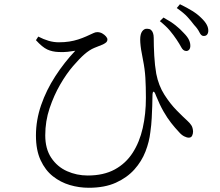

<svg xmlns="http://www.w3.org/2000/svg" viewBox="-20 -839 1040 908"><path d="M815 -652Q801 -673 783.5 -694Q766 -715 736 -739L753 -756Q788 -737 810.5 -719Q833 -701 849 -683Q867 -665 874 -649.5Q881 -634 880 -619Q879 -608 873 -602.5Q867 -597 859 -598Q846 -599 837.5 -615Q829 -631 815 -652ZM898 -721Q883 -741 866 -759.5Q849 -778 816 -801L831 -819Q866 -802 890 -787Q914 -772 931 -755Q950 -737 958 -721.5Q966 -706 965 -691Q964 -680 958 -674Q952 -668 941 -669Q931 -670 923 -686.5Q915 -703 898 -721ZM150 -649 161 -666Q186 -653 210 -646Q234 -639 258 -639Q285 -639 307.5 -642.5Q330 -646 350 -652.5Q370 -659 388 -667Q413 -678 422 -682.5Q431 -687 440 -687Q453 -687 463.5 -681Q474 -675 481 -667Q488 -659 488 -652Q488 -645 483.5 -640Q479 -635 467 -629Q449 -622 426 -612.5Q403 -603 379 -582Q357 -563 325.5 -526.5Q294 -490 264.5 -439Q235 -388 214.5 -327Q194 -266 194 -199Q194 -135 222.5 -92.5Q251 -50 297 -29.5Q343 -9 395 -9Q470 -9 522.5 -37.5Q575 -66 607.5 -116.5Q640 -167 655 -233.5Q670 -300 670 -376Q670 -429 667.5 -471Q665 -513 656 -557Q654 -570 650.5 -587Q647 -604 645 -621.5Q643 -639 643 -652Q643 -678 652.5 -691Q662 -704 676 -703Q687 -703 693.5 -698Q700 -693 703.5 -683Q707 -673 707 -660Q707 -622 709.5 -576Q712 -530 719 -490Q730 -434 757.5 -391Q785 -348 815 -317.5Q845 -287 867 -267Q877 -258 884.5 -247Q892 -236 893 -217Q893 -206 888.5 -197Q884 -188 873 -188Q863 -188 850.5 -194.5Q838 -201 826 -215Q808 -234 789.5 -257.5Q771 -281 753 -312.5Q735 -344 718 -386Q711 -406 706 -405.5Q701 -405 701 -383Q701 -364 700 -338Q699 -312 697.5 -280.5Q696 -249 691 -214Q686 -169 668 -122.5Q650 -76 615.5 -37.5Q581 1 528 25Q475 49 400 49Q354 49 310 36Q266 23 230 -5.5Q194 -34 172 -81.5Q150 -129 150 -198Q150 -271 174.5 -342Q199 -413 241.5 -478.5Q284 -544 336 -599Q319 -596 300 -594Q281 -592 258 -593Q227 -594 203.5 -605Q180 -616 150 -649Z"/></svg>

Font: Early Summer Mincho Light
Style: Regular
Weight: 300
Designer: GuiWonder
Version: Version 1.002